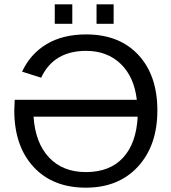

<svg xmlns="http://www.w3.org/2000/svg" viewBox="-20 -857 792 887"><path d="M377 -62Q487 -62 548.5 -128.5Q610 -195 616 -318H135Q143 -197 206.5 -129.5Q270 -62 377 -62ZM48 -396H612Q600 -502 537.5 -562Q475 -622 378 -622Q228 -622 170 -498L82 -526Q121 -609 196 -653.5Q271 -698 378 -698Q531 -698 619 -603.5Q707 -509 707 -347Q707 -185 617.5 -87.5Q528 10 377 10Q223 10 134.5 -86.5Q46 -183 46 -347Q46 -354 48 -396ZM505 -747H426V-837H505ZM314 -747H233V-837H314Z"/></svg>

Font: Libra Sans
Style: Regular
Weight: 400
Foundry: Context Ltd
Version: Version 1.002